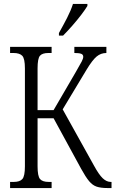

<svg xmlns="http://www.w3.org/2000/svg" viewBox="-20 -951 584 971"><path d="M278 -771V-784Q301 -825 319.5 -861Q338 -897 349 -931H422V-921Q412 -904 391.5 -877Q371 -850 346 -821.5Q321 -793 299 -771ZM31 0V-31H50Q80 -31 93 -45.5Q106 -60 106 -110V-605Q106 -655 92.5 -669Q79 -683 48 -683H31V-714H241V-683H225Q194 -683 182 -669Q170 -655 170 -605V-394H251L364 -588Q386 -626 393.5 -640.5Q401 -655 401 -664Q401 -675 390.5 -679Q380 -683 356 -683V-714H518V-683Q490 -683 468.5 -665Q447 -647 418 -599L297 -398L455 -114Q480 -68 499.5 -49.5Q519 -31 540 -31H544V0H524Q490 0 469 -7Q448 -14 430.5 -35Q413 -56 390 -98L251 -353H170V-110Q170 -60 182.5 -45.5Q195 -31 226 -31H241V0Z"/></svg>

Font: Noto Serif ExtraCondensed Light
Style: Regular
Weight: 300
Width: 2
Designer: Monotype Design Team
Foundry: Monotype Imaging Inc.
Version: Version 2.014; ttfautohint (v1.8.4.7-5d5b)